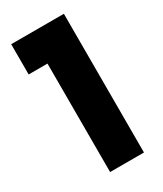

<svg xmlns="http://www.w3.org/2000/svg" viewBox="-185 -802 745 875"><g transform="rotate(-30 188.0 -365.0)"><path d="M126 0V-570.8H26.9V-730H304.2V0Z"/></g></svg>

Font: SVN-Poppins
Style: Bold
Weight: 700
Designer: Ninad Kale (Devanagari), Jonny Pinhorn (Latin)
Foundry: Indian Type Foundry
Version: Version 3.200;PS 1.000;hotconv 16.6.54;makeotf.lib2.5.65590